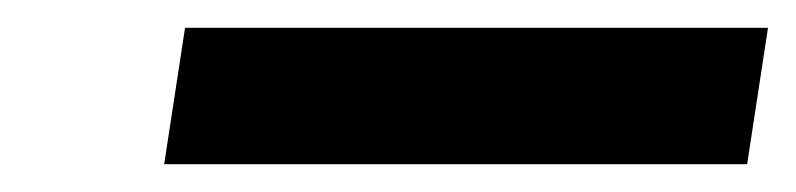

<svg xmlns="http://www.w3.org/2000/svg" viewBox="-20 -734 572 138"><path d="M98 -616 113 -714H532L517 -616Z"/></svg>

Font: Nunito Sans 7pt Expanded
Style: Bold Italic
Weight: 700
Width: 7
Italic angle: -9°
Designer: Vernon Adams
Foundry: Vernon Adams
Version: Version 3.101;gftools[0.9.27]